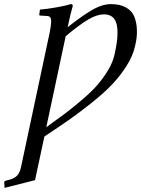

<svg xmlns="http://www.w3.org/2000/svg" viewBox="-49 -678 679 924"><path d="M451.2 -608.9Q418.5 -608.9 377.4 -585.2Q336.4 -561.5 267.1 -503.9L173.8 -65.9Q228 -104.5 262.7 -130.6Q297.4 -156.7 343.5 -195.8Q389.6 -234.9 418 -267.1Q446.3 -299.3 470.5 -339.1Q494.6 -378.9 502.4 -417Q523.9 -510.7 512.7 -559.8Q501.5 -608.9 451.2 -608.9ZM276.4 -546.9Q341.3 -598.6 391.6 -628.4Q441.9 -658.2 484.9 -658.2Q528.8 -658.2 557.4 -642.1Q585.9 -626 597.2 -598.4Q608.4 -570.8 609.9 -534.4Q611.3 -498 601.1 -457Q591.3 -410.6 561 -362.5Q530.8 -314.5 492.9 -274.2Q455.1 -233.9 395.5 -186Q335.9 -138.2 286.4 -103.5Q236.8 -68.8 164.6 -21L119.6 189L-26.9 226.1L-28.8 201.2Q-28.8 193.4 -22 191.9L-0.5 186Q22.9 179.2 34.9 165.3Q46.9 151.4 52.2 126L190.4 -522.9Q199.7 -571.8 196.3 -586.4Q192.9 -601.1 176.8 -601.1L145 -603Q139.2 -603.5 140.1 -607.9L143.1 -631.8Q175.3 -634.3 222.7 -642.6Q270 -650.9 290 -658.2Q296.9 -658.2 299.3 -655.8Q301.8 -653.3 300.8 -647.9Q290 -611.8 276.4 -546.9Z"/></svg>

Font: Linux Biolinum
Style: Italic
Weight: 400
Italic angle: -12°
Designer: Philipp H. Poll
Foundry: Philipp H. Poll
Version: Version 1.1.3 ; ttfautohint (v0.9)